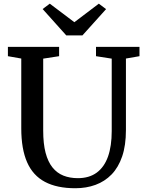

<svg xmlns="http://www.w3.org/2000/svg" viewBox="-20 -992 775 1020"><path d="M380.5 8Q282.5 8 218.8 -25.8Q155 -59.5 124 -130Q93 -200.5 93 -310V-681L22 -693.5V-743H294V-693.5L209.5 -680.5V-298.5Q209.5 -228.5 222.2 -180.2Q235 -132 259 -102.2Q283 -72.5 317 -59Q351 -45.5 393.5 -45.5Q454 -45.5 494 -75Q534 -104.5 553.8 -160.2Q573.5 -216 573.5 -295.5V-680.5L490 -693.5V-743H721V-693.5L649 -681V-301Q649 -219.5 629 -161Q609 -102.5 572.8 -65.2Q536.5 -28 487.5 -10Q438.5 8 380.5 8ZM332 -804 206.5 -944 244.5 -972.5 375 -874 505 -972.5 543.5 -943.5 418 -804Z"/></svg>

Font: Merriweather 28pt Medium
Style: Regular
Weight: 500
Version: Version 2.100